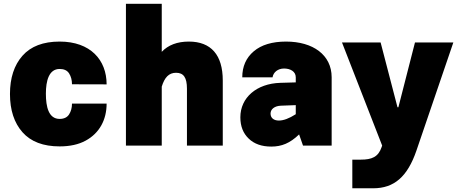

<svg xmlns="http://www.w3.org/2000/svg" viewBox="-20 -784 2461 1034"><path d="M301.3 -560.1C212.9 -560.1 146 -534.7 101.1 -483.9C56.2 -433.1 33.7 -364.3 33.7 -277.8C33.7 -191.4 56.2 -122.6 101.1 -71.8C146 -21 212.9 4.4 301.3 4.4C356.4 4.4 403.3 -5.9 440.9 -26.4C516.1 -66.9 554.2 -139.6 554.2 -226.1H367.7C367.7 -203.1 362.3 -184.1 352.1 -168C341.8 -151.9 324.7 -143.6 301.3 -143.6C241.7 -143.6 227.1 -209 227.1 -279.3C227.1 -348.6 243.2 -412.6 301.3 -412.6C324.7 -412.6 341.8 -404.8 352.1 -388.7C362.3 -372.6 367.7 -353 367.7 -330.1L554.2 -329.6C554.2 -461.4 466.8 -560.1 301.3 -560.1Z M851.1 -317.4C866.2 -366.7 889.2 -392.1 928.2 -392.1C968.8 -392.1 986.8 -366.2 986.8 -306.2V0H1179.7V-350.6C1179.7 -487.8 1116.7 -560.1 997.1 -560.1C934.6 -560.1 885.7 -541.5 851.1 -504.9V-763.7H658.2V0H851.1Z M1766.1 -367.7C1766.1 -488.3 1665.5 -560.1 1520.5 -560.1C1445.8 -560.1 1387.7 -542.5 1346.7 -507.8C1305.2 -472.7 1284.7 -425.8 1284.7 -367.7H1447.8C1452.1 -395 1476.6 -415 1509.8 -415C1543 -415 1572.8 -399.4 1572.8 -367.7V-340.3L1489.7 -337.9C1361.8 -334 1274.4 -258.3 1274.4 -152.3C1274.4 -104 1289.6 -65.9 1319.3 -37.6C1349.1 -8.8 1389.6 5.4 1440.9 5.4C1497.1 5.4 1541.5 -12.7 1590.8 -60.1L1611.8 0H1766.1ZM1437 -172.4C1437 -196.3 1459 -213.4 1492.7 -214.8L1572.8 -217.8V-168.9C1537.1 -146 1506.8 -134.8 1481.9 -134.8C1454.1 -134.8 1437 -148.9 1437 -172.4Z M2038.1 0 2035.2 8.3C2017.1 61.5 1982.4 75.7 1923.3 75.7H1877.4V230H1989.7C2102.5 230 2174.3 168 2222.7 26.9L2421.4 -555.2H2214.8L2125.5 -206.5H2120.6L2029.8 -555.2H1821.8Z"/></svg>

Font: Estedad Black
Style: Regular
Weight: 900
Designer: Amin Abedi
Version: Version 7.3